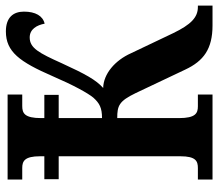

<svg xmlns="http://www.w3.org/2000/svg" viewBox="-66 -694 760 669"><g transform="rotate(-90 314.5 -360.0)"><path d="M23 0H319V-51H278C254 -51 237 -59 237 -117V-332C280 -332 296 -326 324 -268L406 -95C436 -31 478 0 560 0H629V-51H624C588 -51 563 -75 533 -137L463 -284C438 -340 391 -380 342 -381C370 -406 390 -442 428 -525C464 -605 481 -637 518 -637C547 -637 561 -612 566 -585C593 -591 608 -617 608 -657C608 -694 588 -720 539 -720C468 -720 433 -672 383 -557C352 -485 324 -434 308 -415C289 -394 273 -385 237 -385V-536H318V-586H237V-597C237 -655 254 -663 279 -663H319V-714H23V-663H63C87 -663 104 -655 104 -601V-586H24V-536H104V-112C104 -58 87 -51 63 -51H23Z"/></g></svg>

Font: Noto Serif Condensed
Style: Bold
Weight: 700
Width: 3
Designer: Monotype Design Team
Foundry: Monotype Imaging Inc.
Version: Version 2.015